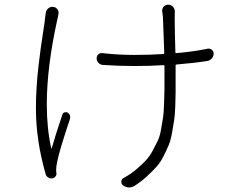

<svg xmlns="http://www.w3.org/2000/svg" viewBox="-20 -787 1040 843"><path d="M180.7 -728.5Q181.6 -741.2 190.9 -749.5Q200.2 -757.8 212.9 -756.8Q225.6 -755.9 232.4 -745.6Q239.3 -735.4 236.3 -723.6Q236.3 -721.7 234.4 -712.9Q232.4 -704.1 231.4 -700.2Q185.5 -492.2 185.5 -329.1Q185.5 -222.7 205.1 -135.7Q205.1 -134.8 206.1 -134.8Q207 -134.8 207 -135.7Q221.7 -188.5 253.9 -284.2Q255.9 -291 263.2 -293.5Q270.5 -295.9 276.4 -293Q288.1 -285.2 288.1 -274.4Q288.1 -269.5 287.1 -264.6Q241.2 -127.9 231.4 -78.1Q226.6 -57.6 226.6 -43Q226.6 -39.1 226.6 -36.1Q227.5 -33.2 227.5 -28.3Q229.5 -19.5 223.6 -12.2Q217.8 -4.9 208.5 -3.9Q199.2 -2.9 191.4 -7.8Q183.6 -12.7 180.7 -21.5Q137.7 -170.9 137.7 -310.5Q137.7 -356.4 140.6 -403.3Q143.6 -450.2 148.9 -496.6Q154.3 -543 158.7 -574.2Q163.1 -605.5 169.9 -649.9Q176.8 -694.3 177.7 -706.1Q179.7 -716.8 180.7 -728.5ZM891.6 -573.2Q901.4 -575.2 909.7 -568.8Q918 -562.5 918 -551.8Q918 -540 910.6 -531.2Q903.3 -522.5 891.6 -519.5Q830.1 -509.8 755.9 -503.9Q751 -503.9 751 -500V-474.6Q751 -465.8 751 -446.3Q751 -432.6 751 -420.9Q751 -395.5 751 -379.9Q751 -358.4 749.5 -319.3Q748 -280.3 744.6 -258.8Q741.2 -237.3 735.4 -204.1Q729.5 -170.9 720.7 -149.9Q711.9 -128.9 698.2 -101.6Q684.6 -74.2 666.5 -54.2Q648.4 -34.2 624.5 -12.2Q600.6 9.8 570.3 29.3Q558.6 36.1 546.9 36.1Q533.2 36.1 519.5 26.4Q511.7 19.5 512.7 9.3Q513.7 -1 523.4 -5.9Q558.6 -25.4 580.1 -44.9Q602.5 -63.5 620.1 -82.5Q637.7 -101.6 650.4 -125.5Q663.1 -149.4 672.4 -168.5Q681.6 -187.5 687 -218.3Q692.4 -249 695.8 -270Q699.2 -291 700.2 -330.6Q701.2 -370.1 702.1 -393.6Q702.1 -416 702.1 -462.9V-474.6V-497.1Q702.1 -501 697.3 -501Q640.6 -497.1 569.3 -497.1Q501 -497.1 430.7 -502Q419.9 -502.9 412.1 -511.2Q404.3 -519.5 404.3 -531.2Q404.3 -542 412.1 -548.8Q419.9 -555.7 430.7 -553.7Q498 -545.9 569.3 -545.9Q639.6 -545.9 696.3 -549.8Q701.2 -549.8 701.2 -554.7Q698.2 -651.4 695.3 -713.9Q694.3 -724.6 692.4 -735.4Q690.4 -748 698.2 -757.3Q706.1 -766.6 717.8 -766.6Q730.5 -766.6 739.3 -757.3Q748 -748 747.6 -734.9Q747.1 -721.7 747.1 -714.8Q747.1 -709 747.1 -697.3Q747.1 -659.2 750 -557.6Q750 -552.7 753.9 -553.7Q833 -560.5 891.6 -573.2Z"/></svg>

Font: Gen Jyuu Gothic L Monospace Light
Style: Regular
Weight: 300
Designer: [Source Han Sans]
Ryoko NISHIZUKA  (kana & ideographs); Paul D. Hunt (Latin, Greek & Cyrillic); Wenlong ZHANG  (bopomofo
Version: Version 1.002.20150607